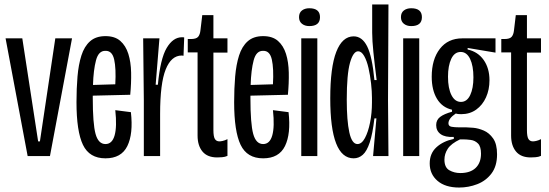

<svg xmlns="http://www.w3.org/2000/svg" viewBox="-20 -700 2463 861"><path d="M104 0 5 -528H80L151 -66H159L228 -528H303L204 0Z M453 10Q381 10 352 -50.5Q323 -111 323 -242Q323 -303 327.5 -356.5Q332 -410 345 -451Q358 -492 384 -515Q410 -538 453 -538Q495 -538 519.5 -516.5Q544 -495 555.5 -458.5Q567 -422 568 -374.5Q569 -327 564 -275L396 -271Q396 -267 396 -261Q396 -145 408.5 -99.5Q421 -54 453 -54Q483 -54 494 -93Q505 -132 497 -206L567 -197Q578 -100 551 -45Q524 10 453 10ZM453 -472Q422 -473 410.5 -429.5Q399 -386 397 -319L497 -322Q501 -393 492 -433Q483 -473 453 -472Z M625 0V-250L622 -528H695L678 -320H688Q699 -437 727.5 -485Q756 -533 796 -533Q803 -533 806 -532L803 -450Q800 -451 795 -451Q748 -451 723 -388.5Q698 -326 698 -189V0Z M954 6Q910 6 888 -20.5Q866 -47 866 -92V-465H822V-525H836Q860 -525 868.5 -535Q877 -545 879 -565L887 -632H937V-528H1000V-464H937V-117Q937 -88 943.5 -77Q950 -66 964 -66Q969 -66 978.5 -68Q988 -70 1000 -76V-1Q989 4 976 5Q963 6 954 6Z M1160 10Q1088 10 1059 -50.5Q1030 -111 1030 -242Q1030 -303 1034.5 -356.5Q1039 -410 1052 -451Q1065 -492 1091 -515Q1117 -538 1160 -538Q1202 -538 1226.5 -516.5Q1251 -495 1262.5 -458.5Q1274 -422 1275 -374.5Q1276 -327 1271 -275L1103 -271Q1103 -267 1103 -261Q1103 -145 1115.5 -99.5Q1128 -54 1160 -54Q1190 -54 1201 -93Q1212 -132 1204 -206L1274 -197Q1285 -100 1258 -45Q1231 10 1160 10ZM1160 -472Q1129 -473 1117.5 -429.5Q1106 -386 1104 -319L1204 -322Q1208 -393 1199 -433Q1190 -473 1160 -472Z M1331 0V-528H1403V0ZM1367 -583Q1347 -583 1334 -593.5Q1321 -604 1321 -623Q1321 -643 1334 -653Q1347 -663 1367 -663Q1415 -663 1415 -623Q1415 -583 1367 -583Z M1566 10Q1461 10 1461 -259Q1461 -398 1488 -467.5Q1515 -537 1566 -537Q1604 -537 1626.5 -492Q1649 -447 1659 -341H1669Q1660 -412 1654.5 -465.5Q1649 -519 1649 -554V-680H1722L1720 -252L1722 0H1653L1668 -169H1659Q1651 -100 1638 -61Q1625 -22 1607 -6Q1589 10 1566 10ZM1583 -54Q1602 -54 1616.5 -81Q1631 -108 1639.5 -150.5Q1648 -193 1648 -240V-261Q1648 -290 1644 -326Q1640 -362 1632.5 -395Q1625 -428 1613 -449Q1601 -470 1586 -470Q1564 -470 1549.5 -418.5Q1535 -367 1535 -253Q1535 -159 1546.5 -106.5Q1558 -54 1583 -54Z M1788 0V-528H1860V0ZM1824 -583Q1804 -583 1791 -593.5Q1778 -604 1778 -623Q1778 -643 1791 -653Q1804 -663 1824 -663Q1872 -663 1872 -623Q1872 -583 1824 -583Z M2039 141Q1977 141 1942 111Q1907 81 1907 33Q1907 -12 1937 -39.5Q1967 -67 2015 -77V-86Q1976 -84 1956 -98.5Q1936 -113 1936 -139Q1936 -162 1953.5 -175.5Q1971 -189 2007 -199V-208Q1963 -218 1939.5 -257Q1916 -296 1916 -356Q1916 -434 1952.5 -481Q1989 -528 2053 -528H2202V-464L2077 -485V-478Q2123 -468 2149 -431Q2175 -394 2175 -340Q2175 -298 2159.5 -263.5Q2144 -229 2115.5 -208.5Q2087 -188 2048 -188Q2044 -188 2036.5 -188.5Q2029 -189 2024 -191Q1991 -169 1991 -147Q1991 -134 2005 -131.5Q2019 -129 2038 -129H2070Q2080 -129 2102.5 -127Q2125 -125 2149.5 -114.5Q2174 -104 2191.5 -79Q2209 -54 2209 -8Q2209 45 2184 78Q2159 111 2120 126Q2081 141 2039 141ZM2047 -243Q2074 -243 2088.5 -273.5Q2103 -304 2103 -353Q2103 -405 2088 -436Q2073 -467 2046 -467Q2018 -467 2003.5 -436Q1989 -405 1989 -356Q1989 -304 2004.5 -273.5Q2020 -243 2047 -243ZM2044 76Q2089 76 2113 53Q2137 30 2137 -11Q2137 -43 2123.5 -56.5Q2110 -70 2091 -72.5Q2072 -75 2056 -75H2043Q2003 -56 1988 -33Q1973 -10 1973 16Q1973 51 1995 63.5Q2017 76 2044 76Z M2360 6Q2316 6 2294 -20.5Q2272 -47 2272 -92V-465H2228V-525H2242Q2266 -525 2274.5 -535Q2283 -545 2285 -565L2293 -632H2343V-528H2406V-464H2343V-117Q2343 -88 2349.5 -77Q2356 -66 2370 -66Q2375 -66 2384.5 -68Q2394 -70 2406 -76V-1Q2395 4 2382 5Q2369 6 2360 6Z"/></svg>

Font: Bricolage Grotesque 96pt Condensed Light
Style: Regular
Weight: 300
Width: 3
Designer: Mathieu Triay
Foundry: Atelier Triay
Version: Version 1.001; ttfautohint (v1.8.4.7-5d5b);gftools[0.9.33.de